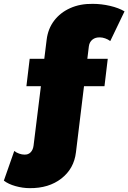

<svg xmlns="http://www.w3.org/2000/svg" viewBox="-127 -772 666 996"><path d="M27 204Q-9 204 -46.5 193.5Q-84 183 -107 165L-53 11Q-42 20 -27.5 25Q-13 30 -1 30Q19 31 31.5 18.5Q44 6 47 -16L115 -566Q122 -623 154 -665Q186 -707 237.5 -730Q289 -753 354 -752Q399 -752 444 -741.5Q489 -731 519 -713L445 -559Q433 -568 418.5 -573Q404 -578 392 -578Q368 -579 352.5 -566.5Q337 -554 334 -532L267 18Q257 103 191.5 154Q126 205 27 204ZM10 -325 27 -467H432L415 -325Z"/></svg>

Font: Alexandria Black
Style: Regular
Weight: 900
Designer: Mohamed Gaber
Foundry: Kief Type Foundry
Version: Version 5.100